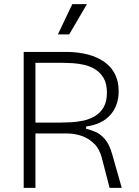

<svg xmlns="http://www.w3.org/2000/svg" viewBox="-20 -912 673 932"><path d="M95 0V-660H299Q418 -660 487 -611Q556 -562 556 -469Q556 -399 515 -353.5Q474 -308 398 -298V-287Q419 -282 443 -272Q467 -262 489 -237Q511 -212 525 -162L571 0H512L475 -143Q464 -188 437 -214.5Q410 -241 376 -252.5Q342 -264 308 -264H152V0ZM152 -317H274Q296 -317 325 -318.5Q354 -320 384.5 -326.5Q415 -333 441 -348.5Q467 -364 483 -391.5Q499 -419 499 -462Q499 -506 483 -533Q467 -560 442 -575.5Q417 -591 387.5 -597.5Q358 -604 331 -605.5Q304 -607 284 -607H152ZM316 -745H261L331 -892H402Z"/></svg>

Font: Bricolage Grotesque 10pt ExtraLight
Style: Regular
Weight: 200
Designer: Mathieu Triay
Foundry: Atelier Triay
Version: Version 1.000; ttfautohint (v1.8.4.7-5d5b);gftools[0.9.32]